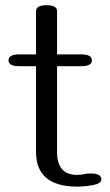

<svg xmlns="http://www.w3.org/2000/svg" viewBox="-20 -694 415 726"><path d="M270.5 11.7Q116.2 10.7 116.2 -119.6V-443.8H51.8Q12.2 -443.8 12.2 -465.8Q12.2 -488.3 51.8 -488.3H116.2V-651.9Q116.2 -674.3 156.2 -674.3Q195.8 -674.3 195.8 -651.9V-488.3H287.6Q327.6 -488.3 327.6 -465.8Q327.6 -443.8 287.6 -443.8H195.8V-119.6Q195.8 -33.2 270.5 -32.7Q284.7 -32.7 297.4 -35.4Q310.1 -38.1 322.8 -38.1Q363.3 -38.1 363.3 -15.6Q363.3 0.5 329.1 6.3Q299.8 11.7 270.5 11.7Z"/></svg>

Font: Gayathri
Style: Regular
Weight: 400
Designer: Binoy Dominic <binoy.domenic@gmail.com>
Foundry: SMC
Version: Version 1.000